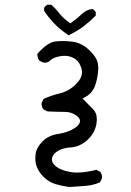

<svg xmlns="http://www.w3.org/2000/svg" viewBox="-20 -647 540 791"><path d="M377 52.7Q331.5 64 297.9 64Q282.2 64 269 61.5Q225.1 53.7 204.6 33.2Q193.8 22 193.8 9.8Q193.8 -2.9 205.6 -15.1Q227.1 -36.6 271 -39.6Q312.5 -42.5 344.7 -74.7Q371.6 -101.6 377.4 -137.7Q378.9 -147.5 378.9 -152.8Q378.9 -169.9 374.8 -179.7Q370.6 -189.5 364.3 -196.3Q342.3 -218.3 319.8 -241.2L328.6 -245.6Q355 -259.3 366.7 -282.7Q376 -300.8 381.3 -331.5Q384.8 -349.6 384.8 -364.7Q384.8 -387.2 377.9 -401.9Q368.7 -420.9 345.2 -442.9Q314.9 -470.7 279.3 -475.1Q258.8 -478 241 -478Q223.1 -478 208 -476.1Q176.3 -472.7 134.3 -425.8Q133.8 -424.3 133.8 -421.6Q133.8 -418.9 134.8 -414.6Q136.2 -405.3 141.6 -397.5L158.2 -389.2Q160.2 -388.7 164.6 -388.7Q168.9 -388.7 174.8 -390.4Q180.7 -392.1 186 -397Q197.8 -410.2 228 -415.5Q237.3 -417 246.1 -417Q266.1 -417 282.7 -408.2Q307.1 -395.5 315.4 -364.7Q317.9 -357.4 317.9 -350.1Q317.9 -324.7 292.5 -299.8Q264.2 -271.5 226.1 -262.2Q191.4 -253.9 159.7 -239.7L151.9 -223.6Q151.4 -221.7 151.4 -219.7Q151.4 -205.6 159.2 -196.3L175.8 -188Q222.2 -186 247.6 -186Q275.9 -186 297.9 -168.5Q309.6 -159.2 309.6 -148.4Q309.6 -134.8 291 -121.6Q262.7 -101.6 219.7 -95.2Q180.7 -89.8 155.3 -64.5Q129.9 -39.1 126.5 -10.7Q125.5 -2.4 125.5 5.4Q125.5 24.9 131.8 41Q141.1 64 161.4 83.5Q181.6 103 208 111.3Q235.8 119.6 266.1 123.5Q298.8 121.6 333 118.7Q364.7 116.2 392.1 104L399.9 87.9Q400.4 85.9 400.4 81.8Q400.4 77.6 398.7 71.8Q397 65.9 392.6 60.5ZM175.3 -627.4Q166 -623 161.6 -613.8V-602.1Q178.2 -577.6 199.7 -554.2Q220.7 -530.8 262.2 -501.5Q300.3 -520 325.2 -539.1Q352.1 -560.1 374.5 -583V-596.2Q370.1 -605.5 360.8 -609.9Q336.4 -607.4 318.4 -590.3Q297.9 -570.3 273.9 -553.7L269.5 -550.8Q238.8 -572.8 222.7 -594.2Q208.5 -612.8 190.9 -627.4Z"/></svg>

Font: Bakudai
Style: ExtraLight
Weight: 200
Version: Version 1.48